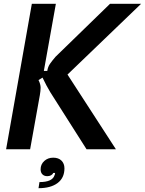

<svg xmlns="http://www.w3.org/2000/svg" viewBox="-20 -783 760 1007"><path d="M12 0 147 -763H273L210 -411H228Q231 -432 242 -448Q253 -464 271 -485L557 -763H720L334 -392L588 0H434L244 -299Q224 -332 203 -376L182 -363Q193 -341 193 -323Q193 -307 189 -284L138 0ZM187 172Q255 172 266 136Q267 134 268 131Q269 128 269 124H259Q256 132 247.5 136.5Q239 141 228 141Q212 141 202.5 131.5Q193 122 193 105Q193 79 212 61.5Q231 44 259 44Q287 44 302.5 59.5Q318 75 318 100Q318 150 282 177Q246 204 182 204Z"/></svg>

Font: Open Sauce Sans SemiBold Italic
Style: Regular
Weight: 600
Italic angle: -10°
Designer: Alfredo Marco Pradil
Foundry: Creative Sauce Fz LLC
Version: Version 1.477